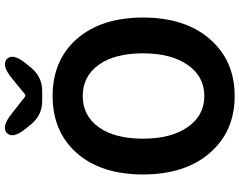

<svg xmlns="http://www.w3.org/2000/svg" viewBox="-120 -876 1010 810"><g transform="rotate(-90 385.0 -471.0)"><path d="M146 -654Q236 -754 385 -754Q534 -754 624 -654Q716 -550 716 -372.5Q716 -195 625 -90.5Q534 14 385 14Q236 14 145 -90.5Q54 -195 54 -373Q54 -551 146 -654ZM254 -184Q303 -114 385 -114Q467 -114 516 -184Q565 -254 565 -373Q565 -492 516.5 -559.5Q468 -627 385 -627Q302 -627 253.5 -559.5Q205 -492 205 -373Q205 -254 254 -184ZM364 -798Q306 -798 268 -842L250 -864Q203 -920 228 -946Q253 -972 310 -927L380 -872Q387 -866 394 -872L460 -926Q516 -972 542 -946Q567 -920 520 -864L502 -842Q464 -798 406 -798Z"/></g></svg>

Font: Resource Han Rounded JP
Style: Bold
Weight: 700
Designer: Cyano Hao (round all glyphs); Ryoko NISHIZUKA 西塚涼子 (kana, bopomofo & ideographs); Paul D. Hunt (Latin, Greek & Cyrillic)
Foundry: Cyano Hao
Version: 0.990